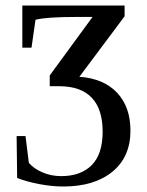

<svg xmlns="http://www.w3.org/2000/svg" viewBox="-20 -675 541 705"><path d="M212.4 9.8Q170.9 9.8 125.2 1.2Q79.6 -7.3 43 -21.5L41 -175.3H73.7L85.9 -77.1Q104 -55.7 136 -42Q168 -28.3 204.6 -28.3Q276.9 -28.3 316.9 -68.8Q356.9 -109.4 356.9 -191.4Q356.9 -274.4 316.7 -316.4Q276.4 -358.4 197.8 -358.4H162.6V-397.9L319.8 -612.8H262.2Q151.4 -612.8 110.4 -602.5L95.7 -500H62V-654.8H437.5V-615.2L271.5 -393.1Q360.8 -386.7 409.9 -334.5Q459 -282.2 459 -195.3Q459 -98.6 392.6 -44.4Q326.2 9.8 212.4 9.8Z"/></svg>

Font: Times New Roman
Style: Regular
Weight: 400
Designer: Steve Matteson
Foundry: Ascender Corporation
Version: Version 2.00.3